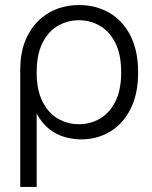

<svg xmlns="http://www.w3.org/2000/svg" viewBox="-20 -539 601 759"><path d="M60 200V-263Q60 -343 90 -400Q120 -457 172.5 -488Q225 -519 293 -519Q359 -519 412 -488.5Q465 -458 495.5 -398.5Q526 -339 526 -253Q526 -167 496 -108Q466 -49 415 -18.5Q364 12 301 12Q270 12 237 3Q204 -6 175 -28.5Q146 -51 125 -90V200ZM292 -48Q337 -48 375 -70Q413 -92 436 -137.5Q459 -183 459 -253Q459 -324 436 -369.5Q413 -415 375 -437Q337 -459 292 -459Q247 -459 209 -437Q171 -415 148 -369.5Q125 -324 125 -253Q125 -183 148 -137.5Q171 -92 209 -70Q247 -48 292 -48Z"/></svg>

Font: TikTok Sans Light
Style: Regular
Weight: 300
Version: Version 4.000